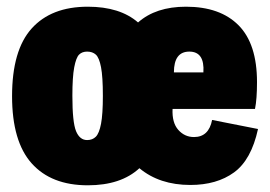

<svg xmlns="http://www.w3.org/2000/svg" viewBox="-20 -542 806 573"><path d="M750 -157Q730 -65 678.5 -27.5Q627 10 548 10Q456 10 396 -40Q341 11 242 11Q133 11 74.5 -54.5Q16 -120 16 -255Q16 -392 74.5 -457Q133 -522 242 -522Q338 -522 392 -475Q445 -522 535 -522Q637 -522 692 -466.5Q747 -411 747 -297Q747 -246 741 -217H495Q493 -176 512 -154.5Q531 -133 559 -133Q603 -133 613 -184ZM287 -256Q287 -313 281.5 -341.5Q276 -370 266 -379Q256 -388 240 -388Q225 -388 216 -379Q207 -370 201.5 -341Q196 -312 196 -256Q196 -177 207 -150.5Q218 -124 240 -124Q256 -124 266 -134Q276 -144 281.5 -172.5Q287 -201 287 -256ZM499 -326H587Q591 -388 545 -388Q499 -388 499 -326Z"/></svg>

Font: Decalotype Black
Style: Regular
Weight: 900
Designer: Alfredo Marco Pradil
Foundry: Alfredo Marco Pradil
Version: Version 1.0